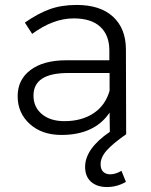

<svg xmlns="http://www.w3.org/2000/svg" viewBox="-20 -546 614 781"><path d="M428.2 163.1Q449.7 163.1 474.1 148.9L492.2 193.8Q456.1 214.8 415 214.8Q374.5 214.8 350.3 193.4Q326.2 171.9 326.2 132.8Q326.2 59.1 426.8 -9.8L425.8 -87.9Q364.3 2.9 230 2.9Q150.4 2.9 101.1 -41.7Q51.8 -86.4 51.8 -154.8Q51.8 -222.2 104.5 -261.5Q157.2 -300.8 249 -300.8H424.8V-340.8Q424.8 -402.8 387.9 -437Q351.1 -471.2 279.8 -471.2Q196.3 -471.2 110.8 -408.2L81.1 -454.1Q134.3 -491.2 182.1 -508.5Q230 -525.9 292 -525.9Q387.2 -525.9 439.2 -478.5Q491.2 -431.2 492.2 -347.2L493.2 0Q438 38.6 413.6 66.4Q389.2 94.2 389.2 122.1Q389.2 142.6 399.9 152.8Q410.6 163.1 428.2 163.1ZM242.2 -53.2Q312 -53.2 360.4 -85.2Q408.7 -117.2 425.8 -176.8V-249H256.8Q116.2 -249 116.2 -157.2Q116.2 -110.4 150.4 -81.8Q184.6 -53.2 242.2 -53.2Z"/></svg>

Font: Montserrat arm Light
Style: Regular
Weight: 300
Designer: Julieta Ulanovsky
Foundry: Julieta Ulanovsky
Version: Version 6.000;PS 006.000;hotconv 1.0.88;makeotf.lib2.5.64775